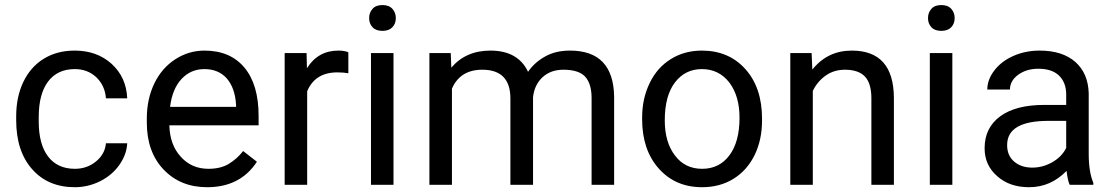

<svg xmlns="http://www.w3.org/2000/svg" viewBox="-20 -741 4459 770"><path d="M280.3 -64C233.9 -64 197.8 -80.6 172.9 -113.3C147.9 -146 135.3 -192.9 135.3 -253.9V-271C135.3 -333.5 147.9 -381.3 173.3 -414.6C198.2 -447.3 233.9 -463.9 279.8 -463.9C314 -463.9 342.8 -453.1 366.2 -431.2C389.2 -409.2 402.3 -380.9 404.8 -346.7H490.2C487.8 -403.3 466.8 -449.2 427.7 -484.9C388.2 -520.5 338.9 -538.1 279.8 -538.1C231.4 -538.1 189.9 -526.9 154.8 -504.9C119.1 -482.9 92.3 -451.7 73.2 -411.6C54.2 -371.6 44.9 -325.7 44.9 -274.4V-259.3C44.9 -175.8 66.4 -110.4 108.9 -62.5C151.4 -14.2 208.5 9.8 280.3 9.8C315.9 9.8 350.1 1.5 382.3 -14.6C414.1 -30.8 439.9 -52.7 459 -80.1C478 -107.4 488.8 -136.2 490.2 -166.5H404.8C402.3 -137.2 388.7 -112.8 364.7 -93.3C340.8 -73.7 312.5 -64 280.3 -64Z M811 9.8C899.4 9.8 965.8 -24.4 1010.3 -92.3L955.1 -135.3C938.5 -113.8 918.9 -96.7 897 -83.5C875 -70.3 847.7 -64 815.9 -64C771 -64 733.9 -80.1 705.1 -112.3C675.8 -144 660.6 -186 659.2 -238.3H1017.1V-275.9C1017.1 -360.4 998 -424.8 960 -470.2C921.9 -515.6 868.7 -538.1 799.8 -538.1C757.8 -538.1 718.8 -526.4 683.1 -503.4C647 -480 619.1 -447.8 599.1 -406.7C579.1 -365.2 568.8 -318.4 568.8 -266.1V-249.5C568.8 -170.9 591.3 -107.9 636.2 -61C681.2 -13.7 739.3 9.8 811 9.8ZM799.8 -463.9C837.4 -463.9 867.7 -451.2 889.6 -426.3C911.6 -400.9 924.3 -365.2 926.8 -319.3V-312.5H662.1C668 -360.4 683.1 -397.5 708 -424.3C732.9 -450.7 763.2 -463.9 799.8 -463.9Z M1377 -447.3V-531.2C1367.7 -535.6 1354.5 -538.1 1336.9 -538.1C1282.7 -538.1 1240.7 -514.6 1210.9 -467.3L1209.5 -528.3H1121.6V0H1211.9V-375C1232.9 -425.3 1273.4 -450.7 1332.5 -450.7C1348.6 -450.7 1363.3 -449.7 1377 -447.3Z M1558.1 0V-528.3H1467.8V0ZM1460.4 -668.5C1460.4 -653.8 1464.8 -641.6 1474.1 -631.8C1482.9 -622.1 1496.1 -617.2 1513.7 -617.2C1531.2 -617.2 1544.4 -622.1 1553.7 -631.8C1563 -641.6 1567.4 -653.8 1567.4 -668.5C1567.4 -683.1 1563 -695.3 1553.7 -705.6C1544.4 -715.8 1531.2 -720.7 1513.7 -720.7C1496.1 -720.7 1482.9 -715.8 1474.1 -705.6C1464.8 -695.3 1460.4 -683.1 1460.4 -668.5Z M1787.6 -528.3H1702.1V0H1792.5V-385.7C1814.5 -436 1855 -461.4 1914.1 -461.4C1989.3 -461.4 2026.9 -422.9 2026.9 -346.2V0H2117.7V-350.6C2121.1 -384.3 2134.3 -411.6 2156.2 -431.6C2178.2 -451.7 2206.1 -461.4 2239.7 -461.4C2280.3 -461.4 2309.6 -452.1 2326.7 -433.6C2343.8 -414.6 2352.5 -386.2 2352.5 -348.6V0H2442.9V-354C2440.9 -476.6 2381.8 -538.1 2266.1 -538.1C2227.5 -538.1 2194.3 -530.3 2166.5 -514.6C2138.2 -499 2115.2 -478.5 2097.7 -453.1C2070.8 -509.8 2020.5 -538.1 1946.8 -538.1C1880.9 -538.1 1828.6 -515.1 1790 -469.7Z M2555.2 -269V-262.7C2555.2 -180.7 2577.6 -114.7 2622.1 -64.9C2666.5 -15.1 2724.1 9.8 2795.9 9.8C2843.3 9.8 2885.7 -1.5 2922.4 -24.4C2959 -47.4 2986.8 -79.1 3006.8 -120.1C3026.4 -160.6 3036.1 -207 3036.1 -258.3V-264.6C3036.1 -347.2 3014.2 -413.6 2969.7 -463.4C2925.3 -513.2 2866.7 -538.1 2794.9 -538.1C2748.5 -538.1 2707 -526.9 2670.9 -504.4C2634.3 -481.9 2606 -450.2 2585.9 -408.7C2565.4 -367.2 2555.2 -320.8 2555.2 -269ZM2646 -258.3C2646 -324.2 2659.7 -375 2687 -410.6C2714.4 -446.3 2750.5 -463.9 2794.9 -463.9C2840.3 -463.9 2877 -445.8 2904.8 -410.2C2932.1 -374 2945.8 -327.1 2945.8 -269C2945.8 -204.1 2932.1 -153.8 2905.3 -118.2C2878.4 -82 2841.8 -64 2795.9 -64C2750.5 -64 2713.9 -81.5 2687 -117.2C2659.7 -152.8 2646 -199.7 2646 -258.3Z M3234.9 -528.3H3149.4V0H3239.7V-376.5C3252 -401.9 3269.5 -422.4 3291.5 -438C3313.5 -453.6 3339.4 -461.4 3368.7 -461.4C3404.8 -461.4 3431.6 -452.1 3448.7 -434.1C3465.8 -416 3474.1 -387.7 3474.6 -349.6V0H3564.9V-349.1C3564 -475.1 3507.8 -538.1 3396 -538.1C3331.1 -538.1 3278.3 -512.7 3237.8 -461.9Z M3799.3 0V-528.3H3709V0ZM3701.7 -668.5C3701.7 -653.8 3706.1 -641.6 3715.3 -631.8C3724.1 -622.1 3737.3 -617.2 3754.9 -617.2C3772.5 -617.2 3785.6 -622.1 3794.9 -631.8C3804.2 -641.6 3808.6 -653.8 3808.6 -668.5C3808.6 -683.1 3804.2 -695.3 3794.9 -705.6C3785.6 -715.8 3772.5 -720.7 3754.9 -720.7C3737.3 -720.7 3724.1 -715.8 3715.3 -705.6C3706.1 -695.3 3701.7 -683.1 3701.7 -668.5Z M4270 0H4364.7V-7.8C4352.5 -36.6 4346.2 -75.2 4346.2 -123.5V-366.7C4344.7 -419.9 4327.1 -461.9 4292.5 -492.7C4257.8 -522.9 4210.4 -538.1 4149.4 -538.1C4110.8 -538.1 4075.7 -530.8 4043.9 -516.6C4011.7 -502.4 3986.3 -482.9 3967.8 -458.5C3948.7 -433.6 3939.5 -408.2 3939.5 -381.8H4030.3C4030.3 -404.8 4041 -424.8 4063 -440.9C4085 -457 4111.8 -465.3 4144 -465.3C4180.7 -465.3 4208.5 -456.1 4227.5 -437.5C4246.6 -418.5 4255.9 -393.6 4255.9 -361.8V-320.3H4168C4092.3 -320.3 4033.2 -305.2 3991.7 -274.9C3949.7 -244.1 3928.7 -201.7 3928.7 -146.5C3928.7 -101.1 3945.3 -64 3979 -34.7C4012.2 -4.9 4054.7 9.8 4106.9 9.8C4165 9.8 4215.3 -12.2 4257.3 -55.7C4260.7 -28.8 4264.6 -10.3 4270 0ZM4120.1 -68.8C4090.3 -68.8 4066.4 -76.7 4047.4 -92.8C4028.3 -108.9 4019 -130.9 4019 -159.2C4019 -224.1 4074.2 -256.3 4185.1 -256.3H4255.9V-147.9C4244.6 -124.5 4226.1 -105.5 4200.7 -90.8C4175.3 -76.2 4148.4 -68.8 4120.1 -68.8Z"/></svg>

Font: Vazir
Style: Regular
Weight: 400
Designer: Saber Rastikerdar
Foundry: Saber Rastikerdar
Version: Version 27.002;January 24, 2021;FontCreator 13.0.0.2683 64-b